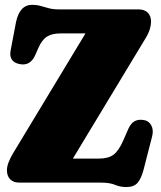

<svg xmlns="http://www.w3.org/2000/svg" viewBox="-20 -738 650 776"><path d="M567.5 -582 274.5 -97H378.5Q418.5 -97 439.5 -113.2Q460.5 -129.5 478.5 -171L499 -218Q510.5 -242 526 -249.2Q541.5 -256.5 563 -252.5Q582.5 -249 592 -230.2Q601.5 -211.5 594.5 -185.5L560.5 -53Q550.5 -15.5 535.8 1.2Q521 18 490 18Q466 18 444.8 9Q423.5 0 386 0H57.5Q34 0 21 -13.5Q8 -27 8 -50Q8 -77 32.5 -118L325.5 -603H226Q190 -603 169.5 -589.8Q149 -576.5 134.5 -543L122.5 -515.5Q102 -469 57 -479.5Q14.5 -489 23 -534.5L44.5 -647.5Q59 -718.5 110 -718.5Q128.5 -718.5 144 -714Q159.5 -709.5 177 -704.8Q194.5 -700 219.5 -700H540.5Q564.5 -700 577.5 -686.5Q590.5 -673 590.5 -650Q590.5 -637 585.5 -620Q580.5 -603 567.5 -582Z"/></svg>

Font: Fraunces 144pt SuperSoft Black
Style: Regular
Weight: 900
Version: Version 1.000;[b76b70a41]